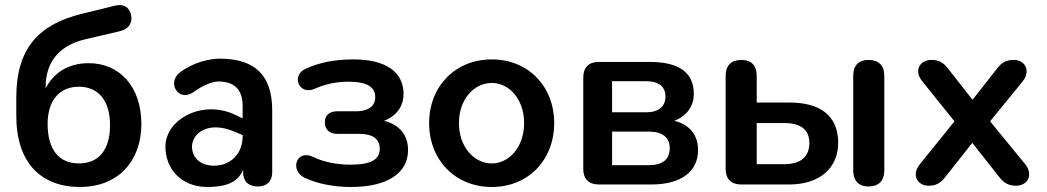

<svg xmlns="http://www.w3.org/2000/svg" viewBox="-20 -736 4179 766"><path d="M300 10C446 10 544 -88 544 -242C544 -391 456 -484 334 -484C250 -484 192 -443 162 -383V-388C162 -487 215 -553 315 -578L456 -611C492 -619 510 -643 503 -676C496 -709 472 -722 437 -713L307 -681C135 -639 45 -544 45 -347V-274C45 -87 143 10 300 10ZM295 -84C215 -84 170 -139 170 -242C170 -334 216 -390 295 -390C373 -390 419 -334 419 -237C419 -138 374 -84 295 -84Z M808 10C880 10 929 -8 950 -58V-48C950 -13 971 8 1009 8C1046 8 1066 -14 1066 -49V-296C1066 -435 998 -502 856 -502C818 -502 751 -488 698 -447C644 -407 692 -327 751 -368C795 -400 832 -411 852 -411C914 -410 948 -380 948 -313V-264L918 -278C789 -340 640 -261 640 -151C640 -63 702 10 808 10ZM746 -151C746 -202 808 -256 915 -211L948 -197V-192C948 -122 899 -75 834 -75C779 -75 746 -107 746 -151Z M1380 10C1528 10 1608 -47 1608 -137C1608 -198 1573 -239 1512 -254C1560 -272 1590 -311 1590 -361C1590 -448 1521 -499 1390 -499C1319 -499 1256 -488 1198 -461C1141 -434 1173 -354 1236 -382C1279 -401 1322 -410 1369 -410C1450 -410 1477 -386 1477 -348C1477 -312 1448 -292 1402 -292H1325C1294 -292 1276 -276 1276 -248C1276 -220 1294 -202 1325 -202H1414C1466 -202 1495 -182 1495 -143C1495 -100 1462 -79 1377 -79C1328 -79 1271 -89 1229 -110C1162 -142 1135 -56 1195 -27C1245 -3 1312 10 1380 10Z M1942 10C2088 10 2191 -98 2191 -245C2191 -391 2088 -499 1942 -499C1796 -499 1692 -391 1692 -245C1692 -98 1796 10 1942 10ZM1942 -84C1872 -84 1811 -149 1811 -245C1811 -341 1872 -405 1942 -405C2011 -405 2071 -341 2071 -245C2071 -149 2011 -84 1942 -84Z M2369 0H2579C2699 0 2765 -53 2765 -137C2765 -196 2733 -239 2670 -254C2718 -272 2748 -311 2748 -361C2748 -442 2696 -489 2571 -489H2369C2329 -489 2307 -467 2307 -427V-62C2307 -22 2329 0 2369 0ZM2568 -77H2422V-211H2568C2623 -211 2652 -188 2652 -144C2652 -100 2623 -77 2568 -77ZM2559 -288H2422V-412H2559C2607 -412 2635 -391 2635 -351C2635 -311 2607 -288 2559 -288Z M2937 0H3129C3250 0 3324 -66 3324 -166C3324 -271 3257 -327 3129 -327H2999V-434C2999 -475 2977 -497 2938 -497C2898 -497 2875 -475 2875 -434V-62C2875 -22 2897 0 2937 0ZM3110 -81H2999V-245H3110C3173 -245 3209 -220 3209 -165C3209 -109 3172 -81 3110 -81ZM3445 8C3486 8 3508 -15 3508 -56V-434C3508 -475 3485 -497 3445 -497C3406 -497 3384 -475 3384 -434V-56C3384 -15 3406 8 3445 8Z M3685 5C3715 5 3732 -6 3750 -28L3859 -166L3968 -28C3986 -5 4005 5 4034 5C4080 5 4104 -39 4070 -81L3930 -252L4059 -410C4094 -453 4070 -497 4025 -497C3995 -497 3977 -487 3959 -464L3860 -338L3761 -464C3743 -487 3725 -497 3695 -497C3650 -497 3624 -454 3660 -411L3788 -252L3650 -81C3615 -38 3640 5 3685 5Z"/></svg>

Font: SN Pro SemiBold
Style: Regular
Weight: 600
Designer: Tobias Whetton
Foundry: Supernotes
Version: Version 1.003;Glyphs 3.3 (3324)